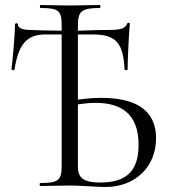

<svg xmlns="http://www.w3.org/2000/svg" viewBox="-20 -745 695 769"><path d="M402 4C522 4 605 -77 605 -191C605 -316 506 -353 386 -353C351 -353 322 -350 292 -346V-607H351C443 -607 474 -575 479 -466C479 -464 491 -463 491 -466C491 -498 496 -611 500 -650C500 -655 490 -655 489 -650C482 -629 458 -625 413 -625C366 -625 335 -623 292 -622V-642C292 -699 305 -713 380 -713C383 -713 383 -725 380 -725C347 -725 307 -723 258 -723C213 -723 174 -725 142 -725C139 -725 139 -713 142 -713C215 -713 227 -702 227 -644V-622C185 -623 137 -623 105 -625C86 -625 52 -627 52 -647C52 -654 40 -653 40 -647C40 -603 30 -500 26 -468C26 -464 37 -462 38 -466C54 -568 87 -607 162 -607H227V-81C227 -23 214 -12 141 -12C138 -12 138 0 141 0L259 -2C303 -2 370 4 402 4ZM292 -81V-327C313 -330 336 -333 363 -333C461 -333 535 -293 535 -165C535 -66 492 -14 382 -14C305 -14 292 -39 292 -81Z"/></svg>

Font: Cormorant Garamond
Style: Regular
Weight: 400
Designer: Christian Thalmann (Catharsis Fonts)
Foundry: Catharsis Fonts
Version: Version 4.002;Glyphs 3.4 (3410)